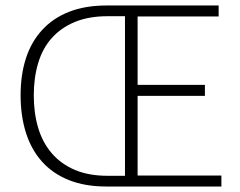

<svg xmlns="http://www.w3.org/2000/svg" viewBox="-20 -679 873 699"><path d="M367 0Q289 0 230.5 -23.5Q172 -47 133 -90.5Q94 -134 74.5 -195.5Q55 -257 55 -332Q55 -407 74.5 -467Q94 -527 133.5 -570Q173 -613 231.5 -636Q290 -659 368 -659H776V-619H481V-370H726V-330H481V-40H786V0ZM372 -39H435V-620H372Q303 -620 252.5 -599Q202 -578 168.5 -540.5Q135 -503 119 -449.5Q103 -396 103 -332Q103 -267 119 -213.5Q135 -160 168.5 -121Q202 -82 252.5 -60.5Q303 -39 372 -39Z"/></svg>

Font: CV Source Sans Light
Style: Regular
Weight: 300
Designer: Paul D. Hunt
Foundry: Adobe Systems Incorporated
Version: Version 3.001